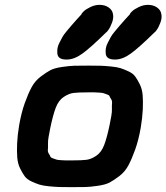

<svg xmlns="http://www.w3.org/2000/svg" viewBox="-20 -770 685 790"><path d="M255 -525H253Q218 -525 216 -550Q215 -560 216.5 -571Q218 -582 225 -595Q232 -608 236.5 -617Q241 -626 254.5 -642Q268 -658 273 -664Q278 -670 295 -689Q312 -708 316 -712Q314 -713 323.5 -722.5Q333 -732 352 -741Q371 -750 389 -750H390Q412 -750 427.5 -739Q443 -728 445 -711Q448 -696 441 -677Q434 -658 426 -647Q418 -636 417 -637Q353 -574 319 -549.5Q285 -525 255 -525ZM454 -525H452Q417 -525 415 -550Q414 -560 415.5 -571Q417 -582 424 -595Q431 -608 435.5 -617Q440 -626 453.5 -642Q467 -658 472 -664Q477 -670 494 -689Q511 -708 515 -712Q513 -713 522.5 -722.5Q532 -732 551 -741Q570 -750 588 -750H589Q611 -750 626.5 -739Q642 -728 644 -711Q647 -696 640 -677Q633 -658 625 -647Q617 -636 616 -637Q552 -574 518 -549.5Q484 -525 454 -525ZM271 0Q241 0 224 -0.5Q207 -1 181.5 -3.5Q156 -6 142 -10.5Q128 -15 109.5 -23.5Q91 -32 81.5 -45Q72 -58 62.5 -77.5Q53 -97 51 -122Q49 -147 50.5 -180.5Q52 -214 59 -256Q68 -307 82 -346Q96 -385 110 -411Q124 -437 147 -454.5Q170 -472 187 -481Q204 -490 235.5 -494.5Q267 -499 285.5 -499.5Q304 -500 342 -500Q345 -500 347 -500Q377 -500 394 -499.5Q411 -499 436.5 -496.5Q462 -494 476 -489.5Q490 -485 508.5 -476.5Q527 -468 536.5 -455Q546 -442 555.5 -422.5Q565 -403 567 -378Q569 -353 567.5 -319.5Q566 -286 559 -244Q550 -193 536 -154Q522 -115 508 -89Q494 -63 471 -45.5Q448 -28 431 -19Q414 -10 382.5 -5.5Q351 -1 332.5 -0.5Q314 0 276 0Q273 0 271 0ZM275 -110Q317 -110 336 -112.5Q355 -115 376 -129Q397 -143 408.5 -173Q420 -203 431 -256Q435 -277 438 -293Q441 -309 440.5 -322.5Q440 -336 441 -345.5Q442 -355 437 -362.5Q432 -370 430.5 -374.5Q429 -379 419 -382Q409 -385 406 -386.5Q403 -388 388 -389Q373 -390 368 -390Q363 -390 343 -390Q301 -390 282 -387.5Q263 -385 242 -371Q221 -357 209.5 -327Q198 -297 187 -244Q183 -223 180 -207Q177 -191 177.5 -177.5Q178 -164 177 -154.5Q176 -145 181 -137.5Q186 -130 187.5 -125.5Q189 -121 199 -118Q209 -115 212 -113.5Q215 -112 230 -111Q245 -110 250 -110Q255 -110 275 -110Z"/></svg>

Font: Hermit
Style: Bold Italic
Weight: 700
Italic angle: -10°
Designer: Pablo Caro
Version: Version 2.000;PS 002.000;hotconv 1.0.88;makeotf.lib2.5.64775